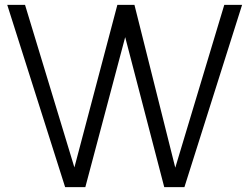

<svg xmlns="http://www.w3.org/2000/svg" viewBox="-20 -770 1036 790"><path d="M976.1 -750 738.8 0H655.8L495.1 -617.2L331.1 0H248L9.8 -750H83L286.1 -81.1L462.9 -750H533.2L701.2 -80.1L902.8 -750Z"/></svg>

Font: Oakes Grotesk
Style: Light
Weight: 300
Designer: Samuel Oakes
Foundry: Samuel Oakes
Version: Version 1.0 | wf-rip DC20170320